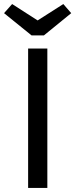

<svg xmlns="http://www.w3.org/2000/svg" viewBox="-39 -929 372 949"><path d="M147 -828 21 -909 -19 -864 117 -754H178L313 -864L274 -909ZM100 -689V0H195V-689Z"/></svg>

Font: Fira Sans
Style: Regular
Weight: 400
Designer: Carrois Corporate & Edenspiekermann AG
Foundry: Carrois Corporate GbR & Edenspiekermann AG
Version: Version 4.203